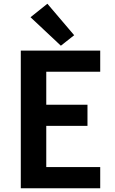

<svg xmlns="http://www.w3.org/2000/svg" viewBox="-20 -1005 616 1025"><path d="M91 0H515V-113H227V-333H447V-446H227V-622H515V-735H91ZM305 -761 376 -817 233 -985 143 -913Z"/></svg>

Font: Iosevka Sparkle Extrabold
Style: Regular
Weight: 800
Designer: Belleve Invis
Foundry: Belleve Invis
Version: Version 4.5.0; ttfautohint (v1.8.3)